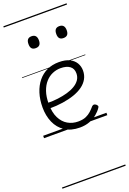

<svg xmlns="http://www.w3.org/2000/svg" viewBox="-241 -1005 1007 1500"><g transform="rotate(-20 263.0 -255.0)"><path d="M293 18Q219 18 169.5 -15Q120 -48 95.5 -104Q71 -160 71 -229Q71 -294 88 -347.5Q105 -401 136.5 -439.5Q168 -478 212 -498.5Q256 -519 311 -519Q365 -519 399 -502Q433 -485 450 -456.5Q467 -428 467 -393Q467 -355 450 -324.5Q433 -294 402 -271.5Q371 -249 328 -234Q285 -219 232 -211Q179 -203 120 -203V-249Q165 -248 207.5 -253.5Q250 -259 287 -269.5Q324 -280 352 -297Q380 -314 395.5 -337Q411 -360 411 -390Q411 -430 383.5 -450Q356 -470 307 -470Q272 -470 239.5 -456Q207 -442 181.5 -413.5Q156 -385 141 -342Q126 -299 126 -240Q126 -168 149 -122Q172 -76 210.5 -53.5Q249 -31 296 -31Q335 -31 360.5 -42Q386 -53 404.5 -70Q423 -87 439 -106Q448 -114 455.5 -113.5Q463 -113 472 -107Q480 -101 483 -93Q486 -85 479 -77Q463 -53 436.5 -31Q410 -9 374 4.5Q338 18 293 18ZM180 -683Q158 -683 147.5 -695Q137 -707 137 -732Q137 -757 147.5 -769.5Q158 -782 180 -782Q202 -782 213 -769.5Q224 -757 224 -732Q224 -707 213 -695Q202 -683 180 -683ZM411 -683Q389 -683 378.5 -695Q368 -707 368 -732Q368 -757 378.5 -769.5Q389 -782 411 -782Q433 -782 444 -769.5Q455 -757 455 -732Q455 -707 444 -695Q433 -683 411 -683ZM0 410H526V420H0ZM0 -20H526V0H0ZM0 -505H526V-500H0ZM0 -930H526V-920H0Z"/></g></svg>

Font: Playwrite DE Grund Guides
Style: Regular
Weight: 400
Designer: Veronika Burian, José Scaglione
Foundry: TypeTogether
Version: Version 1.003